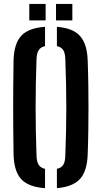

<svg xmlns="http://www.w3.org/2000/svg" viewBox="-20 -943 514 970"><path d="M207.5 7.5Q124 2 87.2 -38Q50.5 -78 48.5 -163.5Q47.5 -229.5 47 -287.8Q46.5 -346 46.5 -401.5Q46.5 -457 47 -514.8Q47.5 -572.5 48.5 -637Q50.5 -722 87.2 -762Q124 -802 207.5 -807.5V-710Q185 -705 175 -689Q165 -673 164.5 -642.5Q162 -577.5 161 -518.2Q160 -459 160 -401.8Q160 -344.5 161 -284.8Q162 -225 164.5 -158Q165 -127 175 -111Q185 -95 207.5 -90ZM267.5 7.5V-90Q290.5 -95 300 -111Q309.5 -127 310 -158Q312.5 -224 313.8 -283.5Q315 -343 315 -400.2Q315 -457.5 313.8 -517Q312.5 -576.5 310 -642.5Q309.5 -673 300 -689Q290.5 -705 267.5 -710V-807.5Q348 -801.5 384.2 -761.2Q420.5 -721 423 -637Q425.5 -572 426.2 -514.2Q427 -456.5 427 -400.8Q427 -345 426.2 -287Q425.5 -229 423 -163.5Q420.5 -79 384.2 -39Q348 1 267.5 7.5ZM263 -840V-923H345.5V-840ZM128 -840V-923H210.5V-840Z"/></svg>

Font: Big Shoulders Stencil Text Thin
Style: Bold
Weight: 700
Version: Version 2.001